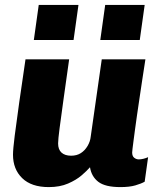

<svg xmlns="http://www.w3.org/2000/svg" viewBox="-20 -753 664 783"><path d="M179 10Q108 10 70.5 -26.5Q33 -63 33 -122Q33 -144 40 -199.5Q47 -255 58.5 -336Q70 -417 84 -511H262Q249 -419 239 -347.5Q229 -276 223 -230Q217 -184 217 -168Q217 -143 231 -130.5Q245 -118 270 -118Q293 -118 309.5 -128.5Q326 -139 337 -157.5Q348 -176 350 -196L395 -511H573Q566 -467 560 -426.5Q554 -386 548.5 -349.5Q543 -313 538.5 -281.5Q534 -250 530.5 -224Q527 -198 524.5 -178.5Q522 -159 520.5 -147Q519 -135 519 -131Q519 -116 527.5 -109.5Q536 -103 546 -103Q555 -103 565 -105.5Q575 -108 584 -112L570 -12Q556 -4 532 3Q508 10 471 10Q409 10 381 -11.5Q353 -33 347 -71Q335 -57 313 -38Q291 -19 257.5 -4.5Q224 10 179 10ZM118 -590 138 -733H300L280 -590ZM389 -590 409 -733H570L550 -590Z"/></svg>

Font: Chivo Medium ExtraBold
Style: Italic
Weight: 800
Italic angle: -8.05°
Version: Version 2.002